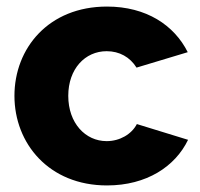

<svg xmlns="http://www.w3.org/2000/svg" viewBox="-20 -555 610 585"><path d="M306 10C427 10 514 -48 553 -129L397 -177C381 -146 345 -125 305 -125C240 -125 188 -180 188 -263C188 -345 239 -399 305 -399C344 -399 376 -381 396 -349L552 -396C511 -478 426 -535 306 -535C128 -535 24 -408 24 -263C24 -118 129 10 306 10Z"/></svg>

Font: FIGSv2-sans-serif ExtraBold
Style: Regular
Weight: 800
Designer: Matt McInerney, Pablo Impallari, Rodrigo Fuenzalida,Mirko Velimirovic
Foundry: Matt McInerney, Pablo Impallari, Rodrigo Fuenzalida
Version: Version 4.021;hotconv 1.0.109;makeotfexe 2.5.65596